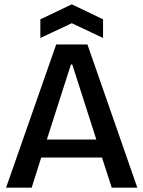

<svg xmlns="http://www.w3.org/2000/svg" viewBox="-20 -865 661 885"><path d="M8 0 239 -660H383L613 0H495L450 -139H170L126 0ZM307 -568 196 -222H424L313 -568ZM166 -690V-776L311 -845L455 -776V-690L311 -758Z"/></svg>

Font: Bricolage Grotesque 48pt Medium
Style: Regular
Weight: 500
Designer: Mathieu Triay
Foundry: Atelier Triay
Version: Version 1.000; ttfautohint (v1.8.4.7-5d5b);gftools[0.9.32]